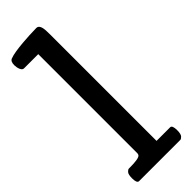

<svg xmlns="http://www.w3.org/2000/svg" viewBox="-260 -797 820 820"><g transform="rotate(-45 150.5 -386.5)"><path d="M23.4 0Q10.7 0 10.7 -29.8Q10.7 -53.2 18.1 -61Q25.4 -68.8 30.8 -68.8H35.6Q92.3 -68.8 99.6 -80.1Q102.5 -84 102.5 -89.8V-688H16.6Q2.9 -688.5 -2 -712.9Q-2.9 -719.7 -3.4 -727.1Q-3.4 -749.5 9.8 -754.6Q22.9 -759.8 44.4 -763.2Q66.4 -766.6 89.8 -768.6Q134.8 -772.5 175.8 -772.9Q196.3 -772.9 197.3 -731.4Q197.3 -719.2 197.8 -706.1V-68.8H279.8Q292.5 -68.8 292.5 -39.1Q292.5 -15.6 285.2 -7.8Q277.8 0 272.5 0Z"/></g></svg>

Font: Copse
Style: Regular
Weight: 400
Version: Version 1.000